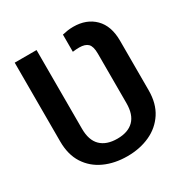

<svg xmlns="http://www.w3.org/2000/svg" viewBox="-170 -878 996 1030"><g transform="rotate(-30 328.0 -363.5)"><path d="M328.1 9.8Q249.5 9.8 187.5 -18.6Q125.5 -46.9 89.8 -102.3Q54.2 -157.7 54.2 -239.7V-727.5H189.5V-239.7Q189.5 -168.9 225.3 -133.8Q261.2 -98.6 328.1 -98.6Q394.5 -98.6 429.7 -133.8Q464.8 -168.9 464.8 -239.7V-546.9Q464.8 -591.3 447.8 -608.2Q430.7 -625 394 -625Q385.7 -625 374.8 -624.3Q363.8 -623.5 353.5 -622.1V-728.5Q369.6 -732.4 386.7 -734.9Q403.8 -737.3 421.9 -737.3Q503.4 -737.3 553 -688Q602.5 -638.7 602.5 -546.9V-239.7Q602.5 -158.2 566.2 -102.5Q529.8 -46.9 467.8 -18.6Q405.8 9.8 328.1 9.8Z"/></g></svg>

Font: Inter SemiBold
Style: Regular
Weight: 600
Designer: Rasmus Andersson
Foundry: rsms
Version: Version 4.001;git-9221beed3